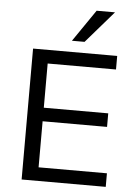

<svg xmlns="http://www.w3.org/2000/svg" viewBox="-61 -983 733 1030"><g transform="rotate(5 305.0 -468.5)"><path d="M95 0V-705H548V-632H180V-394H527V-321H180V-73H548V0ZM299 -765 417 -937H516L367 -765Z"/></g></svg>

Font: Nunito Sans 10pt
Style: Regular
Weight: 400
Designer: Vernon Adams
Foundry: Vernon Adams
Version: Version 3.101;gftools[0.9.27]